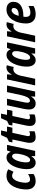

<svg xmlns="http://www.w3.org/2000/svg" viewBox="1485 -2186 711 3721"><g transform="rotate(-90 1840.5 -325.5)"><path d="M190 10Q116 10 72.5 -35.5Q29 -81 29 -170Q29 -235 44 -302.5Q59 -370 91 -427.5Q123 -485 173 -520Q223 -555 292 -555Q330 -555 361.5 -546.5Q393 -538 421 -521L373 -420Q355 -431 335 -438.5Q315 -446 294 -446Q260 -446 234.5 -420Q209 -394 192.5 -353Q176 -312 168 -267.5Q160 -223 160 -186Q160 -99 221 -99Q246 -99 272.5 -109Q299 -119 328 -138V-29Q302 -13 266.5 -1.5Q231 10 190 10Z M546 10Q492 10 457.5 -33Q423 -76 423 -160Q422 -207 431.5 -260.5Q441 -314 459 -366Q477 -418 504.5 -461Q532 -504 568.5 -529.5Q605 -555 650 -555Q729 -555 757 -477H761L786 -545H893L777 0H674L678 -71H675Q648 -35 617.5 -12.5Q587 10 546 10ZM598 -97Q626 -97 647.5 -122Q669 -147 684 -184.5Q699 -222 708 -260Q717 -299 720 -325.5Q723 -352 723 -376Q723 -409 710 -427.5Q697 -446 673 -446Q647 -446 625 -418.5Q603 -391 587 -348Q571 -305 562.5 -258Q554 -211 554 -173Q554 -97 598 -97Z M1044 10Q987 10 960 -19.5Q933 -49 933 -105Q933 -135 942 -178L998 -441H941L954 -507L1030 -544L1084 -661H1172L1148 -545H1249L1227 -441H1126L1068 -168Q1066 -157 1064.5 -148Q1063 -139 1063 -132Q1063 -100 1096 -100Q1107 -100 1123 -103Q1139 -106 1157 -113V-13Q1134 -1 1103 4.5Q1072 10 1044 10Z M1371 10Q1314 10 1287 -19.5Q1260 -49 1260 -105Q1260 -135 1269 -178L1325 -441H1268L1281 -507L1357 -544L1411 -661H1499L1475 -545H1576L1554 -441H1453L1395 -168Q1393 -157 1391.5 -148Q1390 -139 1390 -132Q1390 -100 1423 -100Q1434 -100 1450 -103Q1466 -106 1484 -113V-13Q1461 -1 1430 4.5Q1399 10 1371 10Z M1696 10Q1638 10 1608.5 -24.5Q1579 -59 1579 -119Q1579 -137 1582 -161.5Q1585 -186 1589 -210L1661 -545H1788L1721 -223Q1711 -179 1711 -149Q1711 -101 1750 -101Q1789 -101 1815.5 -150.5Q1842 -200 1859 -277L1916 -545H2044L1928 0H1828L1833 -77H1830Q1804 -37 1771 -13.5Q1738 10 1696 10Z M2046 0 2162 -545H2261L2253 -456H2257Q2285 -506 2317.5 -530.5Q2350 -555 2394 -555Q2416 -555 2437 -549L2402 -415Q2393 -419 2382 -421Q2371 -423 2358 -423Q2325 -423 2299.5 -402Q2274 -381 2256.5 -346Q2239 -311 2231 -269L2174 0Z M2533 10Q2479 10 2444.5 -33Q2410 -76 2410 -160Q2409 -207 2418.5 -260.5Q2428 -314 2446 -366Q2464 -418 2491.5 -461Q2519 -504 2555.5 -529.5Q2592 -555 2637 -555Q2716 -555 2744 -477H2748L2773 -545H2880L2764 0H2661L2665 -71H2662Q2635 -35 2604.5 -12.5Q2574 10 2533 10ZM2585 -97Q2613 -97 2634.5 -122Q2656 -147 2671 -184.5Q2686 -222 2695 -260Q2704 -299 2707 -325.5Q2710 -352 2710 -376Q2710 -409 2697 -427.5Q2684 -446 2660 -446Q2634 -446 2612 -418.5Q2590 -391 2574 -348Q2558 -305 2549.5 -258Q2541 -211 2541 -173Q2541 -97 2585 -97Z M2881 0 2997 -545H3096L3088 -456H3092Q3120 -506 3152.5 -530.5Q3185 -555 3229 -555Q3251 -555 3272 -549L3237 -415Q3228 -419 3217 -421Q3206 -423 3193 -423Q3160 -423 3134.5 -402Q3109 -381 3091.5 -346Q3074 -311 3066 -269L3009 0Z M3423 10Q3342 10 3294 -38Q3246 -86 3246 -176Q3246 -247 3263.5 -314.5Q3281 -382 3315 -436.5Q3349 -491 3400 -523Q3451 -555 3517 -555Q3587 -555 3626.5 -519Q3666 -483 3666 -421Q3666 -328 3593.5 -278Q3521 -228 3391 -228H3377Q3373 -206 3373 -184Q3373 -92 3452 -92Q3487 -92 3516 -100.5Q3545 -109 3585 -130V-31Q3547 -9 3508 0.5Q3469 10 3423 10ZM3403 -319Q3482 -319 3514 -346Q3546 -373 3546 -412Q3546 -456 3503 -456Q3469 -456 3439 -419Q3409 -382 3394 -319Z"/></g></svg>

Font: Noto Sans Condensed
Style: Bold Italic
Weight: 700
Width: 3
Italic angle: -12°
Designer: Monotype Design Team
Foundry: Monotype Imaging Inc.
Version: Version 2.013; ttfautohint (v1.8.4.7-5d5b)